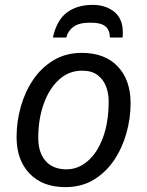

<svg xmlns="http://www.w3.org/2000/svg" viewBox="-20 -760 603 788"><path d="M248 8Q155 8 101.5 -47.5Q48 -103 48 -198Q48 -260 65 -321Q82 -382 115.5 -432Q149 -482 199.5 -512.5Q250 -543 316 -543Q410 -543 463 -487.5Q516 -432 516 -336Q516 -275 499 -214Q482 -153 448.5 -103Q415 -53 365 -22.5Q315 8 248 8ZM253 -65Q300 -65 339.5 -98.5Q379 -132 402.5 -195Q426 -258 426 -346Q426 -376 415.5 -404.5Q405 -433 381 -451.5Q357 -470 317 -470Q262 -470 221.5 -432.5Q181 -395 159 -332.5Q137 -270 137 -195Q137 -133 167.5 -99Q198 -65 253 -65ZM197 -606Q213 -678 255 -709Q297 -740 360 -740Q414 -740 449 -711.5Q484 -683 484 -628Q484 -623 484 -617.5Q484 -612 483 -606H431Q431 -635 413.5 -651Q396 -667 351 -667Q305 -667 282 -650.5Q259 -634 252 -606Z"/></svg>

Font: BC Sans
Style: Italic
Weight: 400
Italic angle: -12°
Designer: Monotype Design Team
Designer: Province of B.C.
Foundry: Monotype Imaging Inc.
Version: Version 2.000;GOOG;noto-source:20170915:90ef993387c0